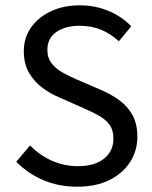

<svg xmlns="http://www.w3.org/2000/svg" viewBox="-20 -688 571 720"><path d="M269.5 12.2Q200.2 12.2 142.3 -12.5Q84.5 -37.1 41 -81.5L92.8 -142.6Q128.4 -106 174.3 -85.4Q220.2 -64.9 271.5 -64.9Q335.4 -64.9 370.4 -93.3Q405.3 -121.6 405.3 -168Q405.3 -200.7 390.4 -220.7Q375.5 -240.7 350.3 -254.6Q325.2 -268.6 293.9 -282.2L201.2 -323.2Q170.4 -335.9 139.9 -358.2Q109.4 -380.4 89.4 -414.1Q69.3 -447.8 69.3 -496.1Q69.3 -546.4 96.7 -585.2Q124 -624 171.4 -646Q218.8 -668 278.8 -668Q337.4 -668 387.2 -647Q437 -626 472.2 -589.4L425.8 -533.2Q396 -561 359.9 -576.2Q323.7 -591.3 278.3 -591.3Q224.6 -591.3 191.2 -567.9Q157.7 -544.4 157.7 -501.5Q157.7 -470.7 173.8 -450.2Q189.9 -429.7 214.6 -416Q239.3 -402.3 265.1 -391.1L357.9 -351.1Q396 -335 427.2 -312.3Q458.5 -289.6 476.8 -256.6Q495.1 -223.6 495.1 -174.8Q495.1 -123 468 -80.6Q440.9 -38.1 390.4 -12.9Q339.8 12.2 269.5 12.2Z"/></svg>

Font: Varta Light Medium
Style: Regular
Weight: 500
Version: Version 1.004